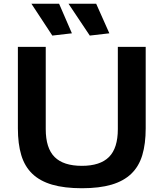

<svg xmlns="http://www.w3.org/2000/svg" viewBox="-20 -990 869 1020"><path d="M415 10Q322 10 257 -9Q192 -28 151.5 -67Q111 -106 93 -166Q75 -226 75 -308V-741H223V-304Q223 -203 270 -156Q317 -109 415 -109Q512 -109 559 -156Q606 -203 606 -304V-741H754V-308Q754 -226 736 -166Q718 -106 677.5 -67Q637 -28 572.5 -9Q508 10 415 10ZM258 -801 147 -970H294L362 -813ZM457 -801 344 -970H491L561 -813Z"/></svg>

Font: Encode Sans Wide
Style: SemiBold
Weight: 600
Designer: Pablo Impallari, Andres Torresi
Foundry: Pablo Impallari, Andres Torresi
Version: Version 1.000; ttfautohint (v1.00) -l 8 -r 50 -G 200 -x 14 -